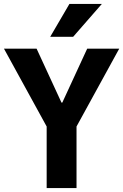

<svg xmlns="http://www.w3.org/2000/svg" viewBox="-29 -951 623 971"><path d="M207 0V-367L234 -262L-9 -705H156L282 -432H286L412 -705H574L331 -262L358 -367V0ZM225 -765 322 -931H486L341 -765Z"/></svg>

Font: Nunito Sans 7pt Condensed ExtraBold
Style: Regular
Weight: 800
Width: 3
Designer: Vernon Adams
Foundry: Vernon Adams
Version: Version 3.101;gftools[0.9.27]